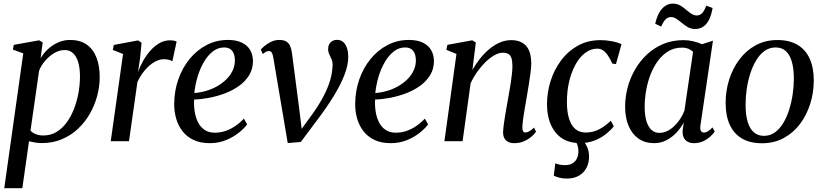

<svg xmlns="http://www.w3.org/2000/svg" viewBox="-20 -762 4444 1036"><path d="M3 253.5 105.5 -474 49.5 -494.5 54.5 -520 191.5 -544.5 210.5 -533 199 -447.5Q215 -475 239.5 -497.5Q264 -520 294.2 -533.2Q324.5 -546.5 358.5 -546.5Q411.5 -546.5 447 -522Q482.5 -497.5 500.2 -452.2Q518 -407 518 -346Q518 -295.5 504.5 -244.8Q491 -194 464.8 -148.2Q438.5 -102.5 400.5 -66.8Q362.5 -31 313.5 -10.5Q264.5 10 206 10Q188.5 10 170.8 7.2Q153 4.5 136.5 0.5L100.5 253.5ZM144.5 -57Q156.5 -44.5 173.8 -37.8Q191 -31 214 -31Q253.5 -31 285.2 -50.2Q317 -69.5 340.8 -102.5Q364.5 -135.5 380.2 -177Q396 -218.5 403.8 -263Q411.5 -307.5 411.5 -350Q411.5 -394.5 402 -426.2Q392.5 -458 374.2 -475Q356 -492 329 -492Q300.5 -492 273.2 -476Q246 -460 224.2 -434.8Q202.5 -409.5 191 -381Z M577.5 0 644 -470.5 589 -492.5 594 -519.5 725 -544 744 -531.5 735.5 -445.5 724.5 -372.5Q734.5 -402 751.5 -432.2Q768.5 -462.5 790.8 -488Q813 -513.5 840 -529Q867 -544.5 897 -544.5Q909.5 -544.5 919 -542.5Q928.5 -540.5 933 -537.5L910 -431Q905.5 -435.5 893 -439Q880.5 -442.5 864.5 -442.5Q843.5 -442.5 822.5 -432.2Q801.5 -422 782.2 -404.5Q763 -387 747.5 -365Q732 -343 721.5 -319.5L676 0Z M1313.5 -91Q1299 -70.5 1269.8 -46.8Q1240.5 -23 1200.2 -6.2Q1160 10.5 1111.5 10.5Q1061 10.5 1024.5 -6.8Q988 -24 964.8 -54Q941.5 -84 930.5 -122.2Q919.5 -160.5 920 -202Q920.5 -271.5 942.2 -333.8Q964 -396 1003 -443.8Q1042 -491.5 1094.8 -519Q1147.5 -546.5 1209.5 -546.5Q1255 -546.5 1285 -532Q1315 -517.5 1329.8 -492Q1344.5 -466.5 1345 -433.5Q1345 -390 1324.5 -356.5Q1304 -323 1269.8 -298.5Q1235.5 -274 1193.8 -258.2Q1152 -242.5 1108.5 -234.2Q1065 -226 1027.5 -225Q1025.5 -192 1030.5 -160Q1035.5 -128 1048.5 -102.2Q1061.5 -76.5 1084 -61.2Q1106.5 -46 1139 -46Q1169.5 -46 1197 -55.5Q1224.5 -65 1249.5 -82Q1274.5 -99 1296 -122ZM1190 -506Q1155.5 -506 1127.8 -484Q1100 -462 1079.2 -426Q1058.5 -390 1045.8 -346.8Q1033 -303.5 1028.5 -260Q1061.5 -262.5 1093.5 -272Q1125.5 -281.5 1153.2 -297.5Q1181 -313.5 1202.2 -334.8Q1223.5 -356 1235.5 -381.8Q1247.5 -407.5 1247.5 -436.5Q1247 -471 1232.2 -488.5Q1217.5 -506 1190 -506Z M1454.5 -452.5Q1451.5 -470 1446.2 -478.2Q1441 -486.5 1431 -486.5Q1421 -486.5 1413 -481.5Q1405 -476.5 1398 -470.5L1387 -494.5Q1394 -502.5 1408.5 -514.8Q1423 -527 1443.5 -536.8Q1464 -546.5 1487.5 -546.5Q1511.5 -546.5 1525.2 -537.8Q1539 -529 1545.8 -513Q1552.5 -497 1555.5 -475L1594.5 -175.5L1611.5 -35L1583 -32.5L1665 -145.5Q1702 -197.5 1725.5 -242.2Q1749 -287 1761 -327.5Q1773 -368 1774.5 -407Q1775.5 -426.5 1769.2 -441.2Q1763 -456 1756.8 -469.2Q1750.5 -482.5 1750.5 -497.5Q1750.5 -520.5 1764.2 -533.8Q1778 -547 1798 -547Q1819 -547 1832.5 -534.8Q1846 -522.5 1852.5 -501.8Q1859 -481 1859 -455.5Q1859.5 -412.5 1839 -359Q1818.5 -305.5 1780.8 -243.8Q1743 -182 1690.5 -113L1603 4L1532.5 10L1504 -159Z M2290 -91Q2275.5 -70.5 2246.2 -46.8Q2217 -23 2176.8 -6.2Q2136.5 10.5 2088 10.5Q2037.5 10.5 2001 -6.8Q1964.5 -24 1941.2 -54Q1918 -84 1907 -122.2Q1896 -160.5 1896.5 -202Q1897 -271.5 1918.8 -333.8Q1940.5 -396 1979.5 -443.8Q2018.5 -491.5 2071.2 -519Q2124 -546.5 2186 -546.5Q2231.5 -546.5 2261.5 -532Q2291.5 -517.5 2306.2 -492Q2321 -466.5 2321.5 -433.5Q2321.5 -390 2301 -356.5Q2280.5 -323 2246.2 -298.5Q2212 -274 2170.2 -258.2Q2128.5 -242.5 2085 -234.2Q2041.5 -226 2004 -225Q2002 -192 2007 -160Q2012 -128 2025 -102.2Q2038 -76.5 2060.5 -61.2Q2083 -46 2115.5 -46Q2146 -46 2173.5 -55.5Q2201 -65 2226 -82Q2251 -99 2272.5 -122ZM2166.5 -506Q2132 -506 2104.2 -484Q2076.5 -462 2055.8 -426Q2035 -390 2022.2 -346.8Q2009.5 -303.5 2005 -260Q2038 -262.5 2070 -272Q2102 -281.5 2129.8 -297.5Q2157.5 -313.5 2178.8 -334.8Q2200 -356 2212 -381.8Q2224 -407.5 2224 -436.5Q2223.5 -471 2208.8 -488.5Q2194 -506 2166.5 -506Z M2529 -384.5Q2547.5 -417.5 2570.8 -446.5Q2594 -475.5 2621.2 -498Q2648.5 -520.5 2678 -533Q2707.5 -545.5 2739 -545.5Q2789.5 -545.5 2818 -515.2Q2846.5 -485 2846.5 -418.5Q2846.5 -398 2842.5 -368Q2838.5 -338 2833.2 -304.8Q2828 -271.5 2822.5 -240.5Q2818 -212.5 2812.5 -182Q2807 -151.5 2803.2 -124Q2799.5 -96.5 2798.5 -77.5Q2798.5 -61.5 2802.5 -54.2Q2806.5 -47 2814 -47Q2823.5 -47 2835 -53Q2846.5 -59 2861.5 -73.5L2872.5 -51.5Q2866 -41 2849.8 -26.5Q2833.5 -12 2809.8 -0.8Q2786 10.5 2755 10.5Q2735.5 10.5 2721.8 3.5Q2708 -3.5 2701 -17.2Q2694 -31 2694.5 -51.5Q2695 -64.5 2697.5 -84Q2700 -103.5 2703.8 -127.2Q2707.5 -151 2712 -176Q2716.5 -201 2720.5 -224.5Q2724.5 -248 2729 -272.5Q2733.5 -297 2737 -321.2Q2740.5 -345.5 2742.8 -367.5Q2745 -389.5 2745 -407.5Q2744.5 -433.5 2739.5 -448.8Q2734.5 -464 2723 -470.8Q2711.5 -477.5 2692 -477.5Q2672 -477.5 2648 -464Q2624 -450.5 2600.2 -427.5Q2576.5 -404.5 2555.5 -375Q2534.5 -345.5 2519.5 -313L2476 0H2378L2443 -471L2388.5 -493L2394 -520L2528 -544.5L2547.5 -533Z M3108.5 10Q3024.5 10 2978.2 -46.5Q2932 -103 2931.5 -200Q2931.5 -261.5 2950.2 -322.5Q2969 -383.5 3006 -434Q3043 -484.5 3097 -515Q3151 -545.5 3220.5 -545.5Q3247.5 -545.5 3279.2 -540Q3311 -534.5 3333.5 -523.5L3303.5 -416L3284 -419Q3272 -446 3259.2 -464Q3246.5 -482 3232.8 -490.8Q3219 -499.5 3202.5 -499.5Q3169 -499.5 3139.2 -477.8Q3109.5 -456 3087 -416.8Q3064.5 -377.5 3051.5 -324Q3038.5 -270.5 3039 -206.5Q3039.5 -156.5 3050.8 -120.8Q3062 -85 3084.2 -66Q3106.5 -47 3140 -47Q3168 -47 3191.5 -55.2Q3215 -63.5 3235.8 -77.8Q3256.5 -92 3276 -110.5L3292 -80.5Q3277 -61 3251 -39.8Q3225 -18.5 3189.2 -4.2Q3153.5 10 3108.5 10ZM3038.5 201.5Q3017.5 201.5 2998.2 196.8Q2979 192 2968 185.5L2976.5 119Q2985 123 2998.8 126Q3012.5 129 3028.5 129Q3053.5 129 3069.5 119Q3085.5 109 3093 92.8Q3100.5 76.5 3101 58Q3101 34 3094.8 18Q3088.5 2 3079.5 -12L3103 -14L3120 -12Q3135.5 5 3147 28.8Q3158.5 52.5 3158.5 84Q3158.5 116.5 3144.5 143.5Q3130.5 170.5 3103.8 186Q3077 201.5 3038.5 201.5Z M3759.5 -86Q3756.5 -63.5 3762.5 -55Q3768.5 -46.5 3778.5 -46.5Q3788 -46.5 3799.2 -53.2Q3810.5 -60 3824.5 -74.5L3836.5 -52Q3831 -43 3815.5 -28Q3800 -13 3776.8 -1.2Q3753.5 10.5 3724.5 10.5Q3694 10.5 3677.5 -7.2Q3661 -25 3663.5 -59L3669.5 -101Q3654.5 -73 3631 -47.5Q3607.5 -22 3576.8 -5.8Q3546 10.5 3509.5 10.5Q3460 10.5 3425 -14.2Q3390 -39 3371.5 -83.2Q3353 -127.5 3353 -186.5Q3353 -237 3366.2 -288.2Q3379.5 -339.5 3405.8 -385.5Q3432 -431.5 3470.2 -467.5Q3508.5 -503.5 3558.2 -524.5Q3608 -545.5 3668.5 -545.5Q3694.5 -545.5 3720.8 -539.2Q3747 -533 3768 -523.5L3827 -542.5ZM3719.5 -482Q3709.5 -492.5 3694.5 -498.8Q3679.5 -505 3659.5 -505Q3619 -505 3587 -486Q3555 -467 3530.8 -434.5Q3506.5 -402 3490.5 -360.8Q3474.5 -319.5 3466.5 -274.5Q3458.5 -229.5 3458.5 -186.5Q3458.5 -138 3468.5 -106.8Q3478.5 -75.5 3496.2 -60.2Q3514 -45 3537 -45Q3559.5 -45 3579.8 -54.8Q3600 -64.5 3618 -81.5Q3636 -98.5 3650 -120Q3664 -141.5 3673 -164.5ZM3515.5 -634Q3523.5 -670 3537.2 -694Q3551 -718 3569.8 -730.2Q3588.5 -742.5 3610 -742.5Q3632.5 -742.5 3649.5 -732.8Q3666.5 -723 3681 -710.5Q3695.5 -698 3709.8 -688.2Q3724 -678.5 3740.5 -678.5Q3755 -678.5 3767.5 -690Q3780 -701.5 3790.5 -731.5L3825 -719Q3818.5 -679.5 3805.2 -654.2Q3792 -629 3773.2 -617.2Q3754.5 -605.5 3731 -605.5Q3709.5 -605.5 3692.2 -615.2Q3675 -625 3659.8 -637.8Q3644.5 -650.5 3630 -660.2Q3615.5 -670 3600.5 -670Q3584 -670 3571.8 -658Q3559.5 -646 3547.5 -618.5Z M4175 -546Q4239.5 -546 4283 -520.2Q4326.5 -494.5 4348.8 -445.8Q4371 -397 4371 -328Q4371 -263 4352 -202.2Q4333 -141.5 4296.8 -93.2Q4260.5 -45 4208.5 -17Q4156.5 11 4091.5 11Q4027.5 11 3983.8 -14.5Q3940 -40 3917.8 -88.5Q3895.5 -137 3895.5 -204.5Q3895 -270.5 3914.2 -331.8Q3933.5 -393 3970 -441.5Q4006.5 -490 4058.2 -518Q4110 -546 4175 -546ZM4165 -506Q4131.5 -506 4105.2 -487Q4079 -468 4059.8 -435.8Q4040.5 -403.5 4027.8 -363.2Q4015 -323 4009 -280Q4003 -237 4003 -196.5Q4003 -140 4014.8 -102.8Q4026.5 -65.5 4048.8 -47.2Q4071 -29 4102.5 -29Q4135.5 -29 4161.5 -47.8Q4187.5 -66.5 4206.8 -98.8Q4226 -131 4238.5 -171Q4251 -211 4257.2 -253.8Q4263.5 -296.5 4263.5 -336.5Q4263.5 -389 4253.2 -426.8Q4243 -464.5 4221.5 -485.2Q4200 -506 4165 -506Z"/></svg>

Font: Merriweather 72pt
Style: Italic
Weight: 400
Italic angle: -7.8°
Version: Version 2.101